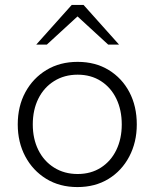

<svg xmlns="http://www.w3.org/2000/svg" viewBox="-20 -752 627 779"><path d="M294 7Q222 7 167.5 -26.5Q113 -60 82.5 -117.5Q52 -175 52 -247Q52 -321 83 -378Q114 -435 168.5 -468Q223 -501 295 -501Q367 -501 421 -468Q475 -435 505 -378Q535 -321 535 -247Q535 -175 504.5 -117Q474 -59 420 -26Q366 7 294 7ZM295 -46Q349 -46 389.5 -72Q430 -98 452 -143.5Q474 -189 474 -247Q474 -306 452 -351.5Q430 -397 389.5 -423Q349 -449 295 -449Q241 -449 199.5 -423Q158 -397 135.5 -351.5Q113 -306 113 -247Q113 -189 135.5 -143.5Q158 -98 199.5 -72Q241 -46 295 -46ZM419 -571 284 -695 271 -732H319L463 -571ZM127 -571 271 -732H319L305 -695L170 -571Z"/></svg>

Font: REM Medium ExtraLight
Style: Regular
Weight: 250
Version: Version 1.005;gftools[0.9.28]